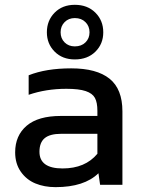

<svg xmlns="http://www.w3.org/2000/svg" viewBox="-20 -768 587 798"><path d="M291 -521Q239.3 -521 207 -553.5Q174.8 -585.9 174.8 -633.8Q174.8 -682.6 207 -715.3Q239.3 -748 291 -748Q343.8 -748 376.5 -715.3Q409.2 -682.6 409.2 -633.8Q409.2 -585.4 376.5 -553.2Q343.8 -521 291 -521ZM291 -575.2Q318.4 -575.2 335.2 -591.8Q352.1 -608.4 352.1 -633.8Q352.1 -659.2 335.2 -676Q318.4 -692.9 291 -692.9Q265.1 -692.9 248.5 -676Q231.9 -659.2 231.9 -633.8Q231.9 -608.4 248.5 -591.8Q265.1 -575.2 291 -575.2ZM210.9 9.8Q164.1 9.8 127 -5.6Q89.8 -21 66.4 -54.4Q43 -87.9 43 -134.8Q43 -204.6 90.8 -245.4Q138.7 -286.1 232.9 -286.1H384.8V-307.1Q384.8 -342.3 374.5 -361.1Q364.3 -379.9 336.2 -389.4Q308.1 -398.9 255.9 -398.9Q171.4 -398.9 99.1 -374V-455.1Q171.4 -483.9 275.9 -483.9Q381.8 -483.9 435.3 -440.9Q488.8 -397.9 488.8 -305.2V0H396L389.2 -47.9Q330.1 9.8 210.9 9.8ZM240.2 -67.9Q334 -67.9 384.8 -128.9V-211.9H234.9Q187.5 -211.9 165.8 -193.8Q144 -175.8 144 -137.2Q144 -67.9 240.2 -67.9Z"/></svg>

Font: Kanit
Style: Regular
Weight: 400
Designer: Katatrad Team
Foundry: CadsonDemak
Version: Version 1.000;PS 001.000;hotconv 1.0.88;makeotf.lib2.5.64775